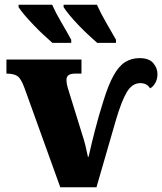

<svg xmlns="http://www.w3.org/2000/svg" viewBox="-20 -786 681 806"><path d="M83 -416Q69 -455 54 -466Q39 -477 7 -477V-536H322V-477H296Q278 -477 268.5 -471Q259 -465 259 -450Q259 -436 264 -419Q269 -402 276 -380L324 -225Q333 -198 338.5 -175.5Q344 -153 349 -128H352Q362 -174 378 -236.5Q394 -299 414 -362Q435 -430 457 -469.5Q479 -509 505.5 -525.5Q532 -542 566 -542Q605 -542 623 -521.5Q641 -501 641 -475Q641 -454 632 -438Q623 -422 610 -415Q603 -427 592.5 -432Q582 -437 569 -437Q535 -437 512.5 -399.5Q490 -362 466 -280L385 0H233ZM388 -606Q372 -620 351 -639.5Q330 -659 309 -681Q288 -703 271.5 -723Q255 -743 247 -756V-766H387Q402 -732 424.5 -693Q447 -654 467 -619V-606ZM200 -606Q184 -620 163 -639.5Q142 -659 121 -681Q100 -703 83 -723Q66 -743 58 -756V-766H199Q214 -732 237 -693Q260 -654 279 -619V-606Z"/></svg>

Font: Noto Serif SemiCondensed Black
Style: Regular
Weight: 900
Width: 4
Designer: Monotype Design Team
Foundry: Monotype Imaging Inc.
Version: Version 2.014; ttfautohint (v1.8.4.7-5d5b)